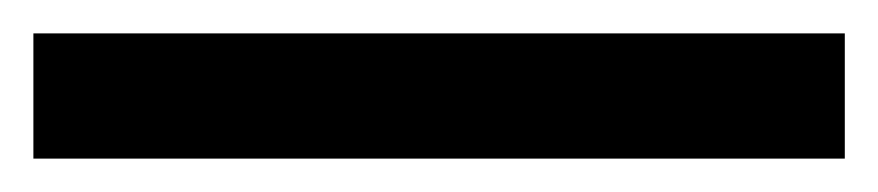

<svg xmlns="http://www.w3.org/2000/svg" viewBox="-23 -855 526 115"><path d="M483 -760V-835H-3V-760Z"/></svg>

Font: Noto Sans Lao SemiCondensed Medium
Style: Regular
Weight: 500
Width: 4
Designer: Monotype Design Team
Foundry: Monotype Imaging Inc.
Version: Version 2.003